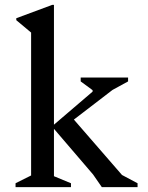

<svg xmlns="http://www.w3.org/2000/svg" viewBox="-20 -770 609 790"><path d="M44 0V-16L108 -48V-636L47 -687V-695L195 -750H202V-257L361 -393V-399L312 -435V-451H507V-435L443 -400L284 -278L482 -50L546 -16V0H399L363 -52L202 -240V-45L272 -16V0Z"/></svg>

Font: Spectral Medium
Style: Regular
Weight: 500
Designer: Jean-Baptiste Levee
Foundry: Production Type
Version: Version 2.001